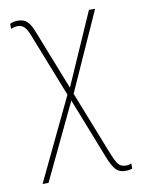

<svg xmlns="http://www.w3.org/2000/svg" viewBox="-87 -595 654 893"><g transform="rotate(-10 240.0 -148.5)"><path d="M42 232 228 -157 111 -454Q99 -486 86.5 -498.5Q74 -511 56 -511Q46 -511 38 -509Q30 -507 23 -504V-528Q28 -531 38 -533.5Q48 -536 61 -536Q87 -536 103.5 -521Q120 -506 134 -469L245 -187L395 -528H424L257 -156L374 141Q391 185 403.5 200Q416 215 438 215Q447 215 453.5 213.5Q460 212 465 210V234Q459 236 452 237.5Q445 239 435 239Q404 240 387 221Q370 202 353 158L241 -127L70 232Z"/></g></svg>

Font: Noto Sans SemiCondensed Thin
Style: Regular
Weight: 100
Width: 4
Designer: Monotype Design Team
Foundry: Monotype Imaging Inc.
Version: Version 2.013; ttfautohint (v1.8.4.7-5d5b)